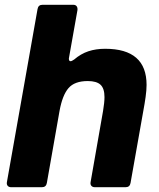

<svg xmlns="http://www.w3.org/2000/svg" viewBox="-20 -783 664 803"><path d="M176 -18Q173 0 155 0H27Q17 0 12 -6Q7 -12 9 -22L137 -745Q140 -763 158 -763H286Q296 -763 300.5 -757Q305 -751 304 -741L269 -544L268 -538Q268 -527 275 -527Q280 -527 290 -534Q318 -558 349.5 -568.5Q381 -579 420 -579Q593 -579 593 -428Q593 -406 589 -377.5Q585 -349 579 -317L526 -18Q523 0 505 0H377Q367 0 362 -6Q357 -12 359 -22L411 -319Q417 -355 417 -377Q417 -413 400.5 -428.5Q384 -444 347 -444Q292 -444 266.5 -414.5Q241 -385 229 -319Z"/></svg>

Font: Open Sauce Two Black Italic
Style: Regular
Weight: 900
Italic angle: -10°
Designer: Alfredo Marco Pradil
Foundry: Creative Sauce Fz LLC
Version: Version 1.477